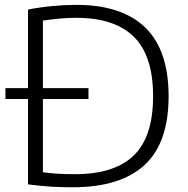

<svg xmlns="http://www.w3.org/2000/svg" viewBox="-20 -767 776 792"><path d="M280 5.5Q234.5 5.5 191.8 3Q149 0.5 95.5 -6.5V-358.5H2.5V-403.5H95.5V-727.5Q143 -737 195.2 -742Q247.5 -747 294.5 -747Q482 -747 578.8 -653.8Q675.5 -560.5 675.5 -370Q675.5 -177 575.8 -85.8Q476 5.5 280 5.5ZM290 -48.5Q451 -48.5 531.2 -125.2Q611.5 -202 611.5 -370Q611.5 -537 532.2 -615.2Q453 -693.5 294 -693.5Q261.5 -693.5 227.2 -690.5Q193 -687.5 157 -682V-403.5H345V-358.5H157V-56.5Q185.5 -52.5 217 -50.5Q248.5 -48.5 290 -48.5Z"/></svg>

Font: Encode Sans SmExp Lt
Style: Regular
Weight: 300
Width: 6
Designer: Multiple Designers
Foundry: Impallari Type
Version: Version 3.002; ttfautohint (v1.8.3) -l 8 -r 50 -G 200 -x 14 